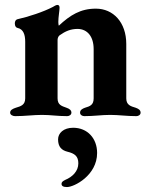

<svg xmlns="http://www.w3.org/2000/svg" viewBox="-20 -467 606 777"><path d="M41 3C81 3 115 -2 150 -2C185 -2 212 3 252 3C261 3 269 -3 269 -11C269 -21 261 -27 249 -31C230 -38 213 -42 213 -69V-305C213 -311 215 -319 221 -324C245 -341 266 -350 295 -350C334 -349 359 -319 359 -268V-69C359 -42 344 -37 324 -31C313 -27 304 -22 304 -11C304 -2 313 3 321 3C361 3 391 -2 426 -2C461 -2 492 3 532 3C540 3 549 -2 549 -11C549 -22 540 -27 529 -31C509 -37 491 -42 491 -69V-289C491 -377 438 -432 368 -432C306 -432 264 -406 218 -363C217 -364 216 -372 216 -378C216 -397 221 -425 221 -435C221 -441 220 -447 212 -447C207 -447 199 -442 194 -439C156 -419 95 -399 50 -389C43 -387 40 -380 40 -372C40 -361 45 -355 51 -354C75 -349 82 -326 82 -298V-69C82 -42 64 -37 44 -31C32 -27 21 -22 21 -11C21 -2 32 3 41 3ZM251 290C280 290 373 243 373 152C373 93 334 50 276 50C237 50 215 72 215 97C215 127 229 141 253 147C282 154 297 165 297 194C297 226 273 249 244 261C234 266 229 270 229 277C229 285 235 290 251 290Z"/></svg>

Font: EB Garamond
Style: Bold
Weight: 700
Designer: Georg Duffner and Octavio Pardo
Foundry: Georg Duffner
Version: Version 1.000;PS 001.000;hotconv 1.0.88;makeotf.lib2.5.64775